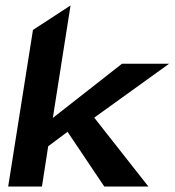

<svg xmlns="http://www.w3.org/2000/svg" viewBox="-20 -685 641 705"><path d="M10 0H134L157 -148L228 -201L363 0H525L326 -253L601 -451H428L174 -252L239 -665L101 -575Z"/></svg>

Font: Charger Pro
Style: UltraObl
Weight: 900
Designer: Jasper
Foundry: Cannot Into Space Fonts
Version: Version 1.09